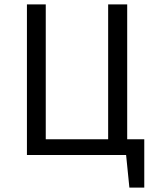

<svg xmlns="http://www.w3.org/2000/svg" viewBox="-20 -708 704 877"><path d="M561 -72H639V149H571L556 0H103V-688H189V-72H474V-688H561Z"/></svg>

Font: FiraGO Book
Style: Regular
Weight: 350
Designer: bBox Type
Foundry: bBox Type GmbH
Version: Version 1.001;PS 001.001;hotconv 1.0.88;makeotf.lib2.5.64775